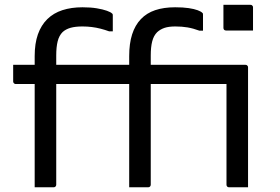

<svg xmlns="http://www.w3.org/2000/svg" viewBox="-20 -795 1190 815"><path d="M218.7 -11Q218.7 -6.4 215.7 -3.2Q212.7 0 207.7 0Q186.9 0 167.4 0Q148 0 127.2 0Q127.2 -25 127.2 -49.7Q127.2 -74.4 127.2 -99.4Q127.2 -165.3 127.2 -220.8Q127.2 -276.2 127.2 -328.1Q127.2 -380.1 127.2 -435.5Q127.2 -490.9 127.2 -556.8Q127.2 -610.3 140.9 -649.3Q154.7 -688.2 180.9 -713.9Q207.2 -739.7 245 -751.9Q282.7 -764.1 330.1 -764.1Q364.3 -764.1 390.5 -759.8Q416.8 -755.4 433.8 -749.3Q450.8 -743.2 455.8 -737.6Q457.8 -736.6 458.3 -734.4Q458.8 -732.2 458.8 -729.6Q458.8 -713.3 458.8 -696Q458.8 -678.6 458.8 -661.9H443.4Q424.9 -668.6 406.6 -673.3Q388.3 -678 369.4 -680.3Q350.4 -682.7 330 -682.7Q299.6 -682.7 279.2 -676.9Q258.9 -671 245.8 -658.9Q230.9 -644.1 224.8 -619.8Q218.7 -595.5 218.7 -559.5Q218.7 -513.2 218.7 -458.5Q218.7 -403.7 218.7 -344.7Q218.7 -285.8 218.7 -226.6Q218.7 -167.4 218.7 -112.6Q218.7 -57.9 218.7 -11ZM35.9 -519.8H954.1Q958.1 -519.8 960.1 -518.3Q962.1 -516.8 963.6 -514.8Q965.1 -512.8 965.1 -508.8Q965.1 -490.1 965.1 -473.8Q965.1 -457.5 965.1 -438.3H46.9Q43.9 -438.3 41.4 -439.8Q38.9 -441.3 37.4 -443.8Q35.9 -446.3 35.9 -449.3Q35.9 -468.5 35.9 -484.8Q35.9 -501.1 35.9 -519.8ZM619.9 -11Q619.9 -6.4 616.9 -3.2Q613.9 0 608.9 0Q588.1 0 568.7 0Q549.2 0 528.4 0Q528.4 -25 528.4 -49.7Q528.4 -74.4 528.4 -99.4Q528.4 -165.3 528.4 -220.8Q528.4 -276.2 528.4 -328.1Q528.4 -380.1 528.4 -435.5Q528.4 -490.9 528.4 -556.8Q528.4 -610.3 540.9 -649.3Q553.4 -688.2 578 -713.9Q602.5 -739.7 638.9 -751.9Q675.2 -764.1 723.4 -764.1Q757 -764.1 780.7 -760.6Q804.3 -757.1 819 -751.6Q833.7 -746.1 838.7 -740.6Q840.7 -739.6 841.2 -737.4Q841.7 -735.1 841.7 -732.6Q841.7 -716.3 841.7 -698.9Q841.7 -681.5 841.7 -664.8H826.4Q799.6 -674.7 775.8 -678.7Q752 -682.7 724.3 -682.7Q696.2 -682.7 678.1 -676.6Q660.1 -670.4 647 -658.3Q632.2 -643.5 626.1 -619.5Q619.9 -595.5 619.9 -559.5Q619.9 -513.2 619.9 -458.2Q619.9 -403.1 619.9 -344.4Q619.9 -285.8 619.9 -226.6Q619.9 -167.4 619.9 -112.6Q619.9 -57.9 619.9 -11ZM928.4 -774.5Q942.3 -774.5 956.7 -774.5Q971 -774.5 985.7 -774.5Q1000.4 -774.5 1014.7 -774.5Q1029 -774.5 1043 -774.5Q1047 -774.5 1049 -773Q1051 -771.5 1052.5 -769.5Q1054 -767.5 1054 -763.5V-665.5Q1040 -665.5 1025.7 -665.5Q1011.4 -665.5 996.7 -665.5Q982 -665.5 967.7 -665.5Q953.3 -665.5 939.4 -665.5Q934.4 -665.5 931.4 -668.5Q928.4 -671.5 928.4 -676.5ZM941.4 -519.8Q945.6 -519.8 955.8 -519.8Q966 -519.8 978.8 -519.8Q991.7 -519.8 1003.6 -519.8Q1015.5 -519.8 1021.9 -519.8Q1025.9 -519.8 1027.9 -518.3Q1029.9 -516.8 1031.4 -514.8Q1032.9 -512.8 1032.9 -508.8Q1032.9 -469.9 1032.9 -419.6Q1032.9 -369.2 1032.9 -314.4Q1032.9 -259.7 1032.9 -205.2Q1032.9 -150.7 1032.9 -103.1Q1032.9 -85.9 1032.9 -68.8Q1032.9 -51.8 1032.9 -34.7Q1032.9 -17.6 1032.9 0Q1011.7 0 992.8 0Q974 0 952.4 0Q947.4 0 944.4 -3Q941.4 -6 941.4 -11Q941.4 -41.4 941.4 -84.3Q941.4 -127.1 941.4 -175.7Q941.4 -224.3 941.4 -273Q941.4 -321.8 941.4 -364.8Q941.4 -407.9 941.4 -438.3Q941.4 -452.1 941.4 -465.7Q941.4 -479.3 941.4 -492.9Q941.4 -506.4 941.4 -519.8Z"/></svg>

Font: Recursive Sans Linear Light
Style: Regular
Weight: 300
Version: Version 1.085